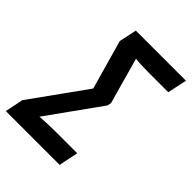

<svg xmlns="http://www.w3.org/2000/svg" viewBox="-241 -817 921 921"><g transform="rotate(45 219.0 -357.0)"><path d="M-35 0 -16 -93 185 -373 114 -624 133 -714H473L452 -615H319Q295 -615 270 -616Q245 -617 229 -619L295 -383L290 -363L98 -95Q128 -97 152.5 -98Q177 -99 201 -99H350L330 0Z"/></g></svg>

Font: Noto Sans Condensed SemiBold
Style: Italic
Weight: 600
Width: 3
Italic angle: -12°
Designer: Monotype Design Team
Foundry: Monotype Imaging Inc.
Version: Version 2.013; ttfautohint (v1.8.4.7-5d5b)